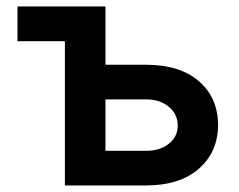

<svg xmlns="http://www.w3.org/2000/svg" viewBox="-20 -565 728 585"><path d="M301.3 -367.7H425.3Q527.8 -367.7 585.9 -317.6Q644 -267.6 644.5 -184.1Q644 -101.6 585.7 -50.8Q527.3 0 425.3 0H177.7V-439.5H33.2V-545.4H301.3ZM301.3 -262.2V-105.5H425.3Q467.3 -105.5 494.4 -127Q521.5 -148.4 521.5 -182.1Q521.5 -217.3 494.4 -239.7Q467.3 -262.2 425.3 -262.2Z"/></svg>

Font: Interop SemBd
Style: Regular
Weight: 600
Designer: Rasmus Andersson, Google, Jang Haemin
Foundry: jhaemin
Version: Version 1.007